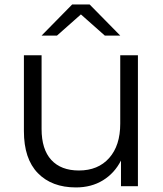

<svg xmlns="http://www.w3.org/2000/svg" viewBox="-20 -831 729 857"><path d="M165.6 -672.2 302.2 -811.1H380L516.7 -672.2H447.8L341.1 -766.7L234.4 -672.2ZM595.6 0H520V-114.4Q491.1 -57.8 439.4 -26.1Q387.8 5.6 318.9 5.6Q211.1 5.6 148.9 -58.3Q86.7 -122.2 86.7 -245.6V-584.4H165.6V-255.6Q165.6 -164.4 208.9 -117.2Q252.2 -70 332.2 -70Q417.8 -70 467.2 -125.6Q516.7 -181.1 516.7 -278.9V-584.4H595.6Z"/></svg>

Font: Paperlogy 4 Regular
Style: Regular
Weight: 400
Designer: redesigned by Lee Juim, glyphs from Gmarket Sans & Montserrat
Foundry: PT&
Version: Version 1.001